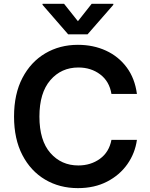

<svg xmlns="http://www.w3.org/2000/svg" viewBox="-20 -971 784 1001"><path d="M386.2 9.8Q290.5 9.8 215.3 -34.7Q140.1 -79.1 96.7 -162.6Q53.2 -246.1 53.2 -363.3Q53.2 -481 96.9 -564.7Q140.6 -648.4 216.1 -692.9Q291.5 -737.3 386.2 -737.3Q466.8 -737.3 532.5 -707Q598.1 -676.8 640.6 -619.6Q683.1 -562.5 693.8 -481.4H561Q550.3 -546.9 502.4 -583Q454.6 -619.1 388.7 -619.1Q299.3 -619.1 242.4 -553Q185.5 -486.8 185.5 -363.3Q185.5 -238.3 242.7 -173.3Q299.8 -108.4 388.2 -108.4Q453.1 -108.4 501 -143.1Q548.8 -177.7 561 -241.7H693.8Q684.1 -171.9 644 -115Q604 -58.1 538.3 -24.2Q472.7 9.8 386.2 9.8ZM314 -951.2 386.2 -860.4 458 -951.2H570.8V-945.8L436.5 -792H335.4L201.7 -945.8V-951.2Z"/></svg>

Font: Inter Semi Bold
Style: Regular
Weight: 600
Designer: Rasmus Andersson
Foundry: rsms
Version: Version 4.000;git-e0f93cc